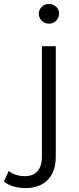

<svg xmlns="http://www.w3.org/2000/svg" viewBox="-110 -762 404 981"><path d="M140 -641C170 -641 192 -664 192 -693C192 -720 169 -742 140 -742C111 -742 88 -719 88 -692C88 -664 111 -641 140 -641ZM21 199C121 199 175 136 175 39V-526H104V39C104 104 73 138 17 138C-16 138 -44 129 -65 111L-90 165C-64 188 -21 199 21 199Z"/></svg>

Font: Talent
Style: Regular
Weight: 400
Designer: Mike Powis
Version: Version 1.001;hotconv 1.0.109;makeotfexe 2.5.65596